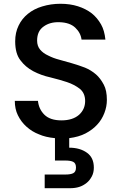

<svg xmlns="http://www.w3.org/2000/svg" viewBox="-20 -724 644 1013"><path d="M543.9 -196.8Q543.9 -162.1 530.8 -127.9Q517.1 -92.3 493.2 -66.9Q469.2 -40 431.2 -20Q395.5 -1.5 345.2 4.9V55.2Q401.9 55.2 439 82Q475.1 107.9 475.1 160.2Q475.1 186.5 464.8 206.1Q453.1 228 438 240.2Q418.5 255.9 397.9 262.2Q377 269 348.1 269H215.8V196.8H325.2Q352.5 196.8 366.2 189.9Q380.9 182.6 380.9 160.2Q380.9 137.2 366.2 129.9Q352.5 123 325.2 123H270V4.9Q219.7 0 186 -15.1Q149.4 -28.8 119.1 -56.2Q91.3 -81.1 74.2 -116.2Q58.1 -148.9 58.1 -191.9H180.2Q184.6 -148.4 213.9 -119.1Q244.1 -88.9 304.2 -88.9Q363.3 -88.9 397 -118.2Q429.2 -147.5 429.2 -190.9Q429.2 -231.9 401.9 -254.9Q372.6 -277.8 333 -291Q297.9 -302.7 245.1 -315.9Q197.8 -326.2 155.8 -348.1Q113.8 -370.6 87.9 -405.8Q60.1 -440.9 60.1 -505.9Q60.1 -552.2 78.1 -588.9Q95.2 -625 127 -650.9Q158.7 -676.8 202.1 -689.9Q248.5 -704.1 298.8 -704.1Q349.6 -704.1 391.1 -690.9Q432.6 -677.7 463.9 -653.8Q493.2 -630.4 513.2 -595.2Q531.2 -563.5 536.1 -515.1H410.2Q405.8 -550.8 377 -578.1Q348.1 -605.5 293 -606.9Q243.2 -608.4 210 -584Q175.8 -560.1 175.8 -509.8Q175.8 -481 191.9 -461.9Q208 -442.9 233.9 -431.2Q260.3 -417.5 292 -409.2Q329.6 -398.9 359.9 -390.1Q397.9 -378.9 428.2 -367.2Q460.4 -354 486.8 -331.1Q509.8 -311 527.8 -276.9Q543.9 -246.6 543.9 -196.8Z"/></svg>

Font: PoppinsZ Medium
Style: Regular
Weight: 500
Designer: Ninad Kale (Devanagari), Jonny Pinhorn (Latin)
Foundry: Indian Type Foundry
Version: Version 3.002;FEAKit 1.0